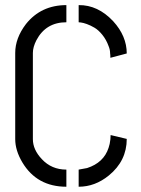

<svg xmlns="http://www.w3.org/2000/svg" viewBox="-20 -708 538 733"><path d="M38.1 -176.8V-505.9Q38.1 -562.5 79.1 -616.2Q136.7 -688.5 233.4 -688.5V-623Q155.3 -623 119.1 -554.7Q105.5 -528.3 105.5 -505.9V-176.8Q105.5 -136.7 139.6 -100.6Q176.8 -60.5 233.4 -60.5V4.9Q121.1 4.9 65.4 -87.9Q38.1 -133.8 38.1 -176.8ZM280.3 4.9V-60.5Q280.3 -60.5 312.5 -66.4Q376 -86.9 394.5 -143.6Q399.4 -157.2 401.4 -175.8Q402.3 -182.6 402.3 -192.4L463.9 -177.7Q463.9 -93.8 395.5 -38.1Q342.8 4.9 280.3 4.9ZM280.3 -623V-688.5Q353.5 -689.5 412.1 -627Q463.9 -570.3 463.9 -503.9L401.4 -487.3Q401.4 -500 400.4 -503.9Q400.4 -518.6 394.5 -532.2Q385.7 -556.6 370.6 -575.2Q355.5 -593.8 340.3 -602.5Q325.2 -611.3 311.5 -616.2Q297.9 -621.1 289.1 -622.1Z"/></svg>

Font: Post No Bills Jaffna Medium
Style: Regular
Weight: 500
Designer: Kosala Senevirathne, Siva Puranthara, Lasantha Premarathna, Tharique Azeez
Foundry: Mooniak
Version: Version 1.220 ; ttfautohint (v1.6)